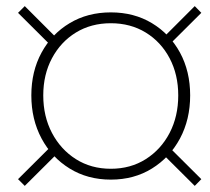

<svg xmlns="http://www.w3.org/2000/svg" viewBox="-20 -664 686 628"><path d="M617 -644 638.5 -622 533 -517 511.5 -538.5ZM617 -56 511.5 -161 533 -183 638.5 -78ZM61 -644 166.5 -538.5 144.5 -517 39 -622ZM61 -56 39 -78 144.5 -183 166.5 -161ZM342.5 -76.5Q266.5 -76.5 207.8 -112.8Q149 -149 115.8 -211.2Q82.5 -273.5 82.5 -352Q82.5 -430.5 115.8 -491.8Q149 -553 207.8 -588.2Q266.5 -623.5 342.5 -623.5Q418.5 -623.5 477 -588.2Q535.5 -553 568.8 -491.8Q602 -430.5 602 -352Q602 -273.5 568.8 -211.2Q535.5 -149 477 -112.8Q418.5 -76.5 342.5 -76.5ZM342.5 -112Q407 -112 456.8 -143.5Q506.5 -175 534.8 -229.2Q563 -283.5 563 -352Q563 -420 534.8 -473.5Q506.5 -527 456.8 -557.5Q407 -588 342.5 -588Q278 -588 228.2 -557.5Q178.5 -527 150 -473.5Q121.5 -420 121.5 -352Q121.5 -283.5 150 -229.2Q178.5 -175 228.2 -143.5Q278 -112 342.5 -112Z"/></svg>

Font: Epilogue ExtraLight
Style: Regular
Weight: 250
Designer: Tyler Finck
Foundry: Etcetera Type Co
Version: Version 2.112